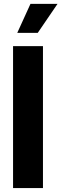

<svg xmlns="http://www.w3.org/2000/svg" viewBox="-20 -964 315 984"><path d="M46.9 -727.5H200.2V0H46.9ZM68.4 -795.4 136.2 -944.3H274.9L173.3 -795.4Z"/></svg>

Font: Inter Tight Stencil
Style: Bold
Weight: 700
Designer: Rasmus Andersson
Foundry: rsms
Version: Version 3.004;Glyphs 3.1.2 (3151)